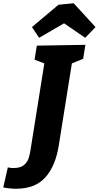

<svg xmlns="http://www.w3.org/2000/svg" viewBox="-132 -982 606 1178"><path d="M94 -702 392 -707 378 -621 309 -593 229 -92Q209 36 146.5 106Q84 176 -33 176Q-72 176 -112 168L-84 45Q-69 49 -50 49Q-7 49 14.5 31Q36 13 43.5 -11Q51 -35 54 -54L140 -593L80 -616ZM108 -750 64 -816 227 -953 320 -962 454 -816 391 -750 261 -839Z"/></svg>

Font: Bitter ExtraBold
Style: Italic
Weight: 800
Italic angle: -9°
Designer: Sol Matas, and Bitter project Authors
Foundry: Sol Matas
Version: Version 2.001